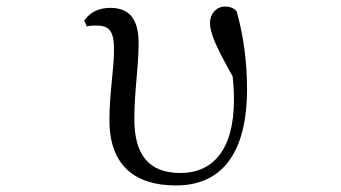

<svg xmlns="http://www.w3.org/2000/svg" viewBox="-20 -551 1040 586"><path d="M517 15C650 15 734 -74 734 -280C734 -369 721 -451 702 -517C694 -526 682 -531 667 -531C641 -531 621 -510 621 -481C621 -450 638 -411 690 -318C693 -292 694 -269 694 -246C694 -92 628 -23 531 -23C433 -23 390 -80 390 -188C390 -275 403 -342 403 -420C403 -487 379 -527 317 -527C281 -527 254 -513 237 -488L245 -470C253 -473 263 -473 274 -473C315 -473 328 -455 328 -398C328 -341 314 -267 314 -184C314 -45 393 15 517 15Z"/></svg>

Font: Harano Aji Mincho CN
Style: Regular
Weight: 400
Foundry: Masamichi Hosoda
Version: HaranoAjiMinchoCN-Regular version 20230610;ttx 4.39.4